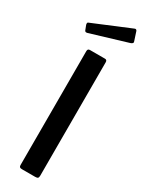

<svg xmlns="http://www.w3.org/2000/svg" viewBox="-248 -1001 795 1038"><g transform="rotate(30 149.0 -482.0)"><path d="M196 -742Q209 -742 209 -727V-19Q209 -8 204.5 -4Q200 0 188 0H106Q96 0 92 -3.5Q88 -7 88 -16V-727Q88 -742 102 -742ZM285 -904Q287 -898 287 -897Q287 -889 273 -884L44 -815Q41 -814 37 -814Q29 -814 26 -824L16 -850Q15 -852 15 -856Q15 -865 21 -866L254 -963L258 -964Q265 -964 268 -956Z"/></g></svg>

Font: n
Style: Regular
Weight: 500
Designer: Pablo Impallari, Rodrigo Fuenzalida
Foundry: Impallari Type
Version: Version 1.002; ttfautohint (v1.5)